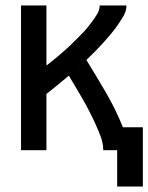

<svg xmlns="http://www.w3.org/2000/svg" viewBox="-20 -550 543 703"><path d="M409 133H503V-84H430Q404 -149 368.5 -210Q333 -271 296 -331L293 -327L303 -337Q318 -351 332 -365.5Q346 -380 359.5 -395Q373 -410 386 -425.5Q399 -441 410.5 -457.5Q422 -474 432.5 -492Q443 -510 443 -530H345Q345 -514 336 -499Q327 -484 317 -470.5Q307 -457 296.5 -444.5Q286 -432 274 -420.5Q262 -409 250.5 -397Q239 -385 226.5 -374Q214 -363 201.5 -352Q189 -341 176 -330.5Q163 -320 150 -310V-530H57V0H150V-206Q192 -239 232 -273Q245 -251 258 -229.5Q271 -208 283.5 -186Q296 -164 307.5 -141.5Q319 -119 329.5 -96Q340 -73 349 -49Q358 -25 358 0H409ZM280 -316 288 -323 285 -320ZM267 -304 276 -312 274 -310ZM252 -290 264 -301 263 -300Q258 -295 252 -290Z"/></svg>

Font: Iosevka SS08 Medium
Style: Regular
Weight: 500
Monospace: yes
Designer: Belleve Invis
Foundry: Belleve Invis
Version: Version 3.4.3; ttfautohint (v1.8.3)